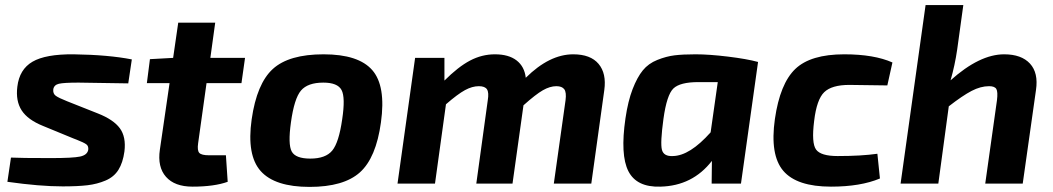

<svg xmlns="http://www.w3.org/2000/svg" viewBox="-20 -720 4129 753"><path d="M268 -177 149 -226Q89 -250 65 -287Q41 -324 48 -380Q56 -448 107.5 -478Q159 -508 269 -507Q405 -505 497 -487L483 -393Q291 -396 288 -396Q230 -396 211 -391.5Q192 -387 189 -370Q187 -353 198.5 -344.5Q210 -336 243 -323L364 -275Q425 -251 450 -217Q475 -183 468 -126Q462 -82 444.5 -54Q427 -26 394 -12Q361 2 323 6.5Q285 11 226 11Q136 11 9 -7L23 -102Q59 -100 180 -100Q266 -100 294 -106Q322 -112 326 -132Q328 -147 318.5 -154Q309 -161 281 -172Q273 -175 268 -177Z M790 -394 757 -158Q753 -130 761.5 -120.5Q770 -111 800 -111H866L873 -7Q820 12 735 12Q665 12 631 -26.5Q597 -65 607 -133L645 -394H556L568 -488L659 -493L679 -631H824L805 -493H941L927 -394Z M1249 -507Q1386 -507 1440 -445Q1494 -383 1474 -240Q1455 -101 1391.5 -44Q1328 13 1194 13Q1058 13 1002.5 -49Q947 -111 967 -252Q987 -392 1050 -449.5Q1113 -507 1249 -507ZM1248 -396Q1187 -396 1160.5 -365Q1134 -334 1121 -240Q1109 -154 1124 -126Q1139 -98 1197 -98Q1257 -98 1283 -129.5Q1309 -161 1322 -252Q1335 -338 1319.5 -367Q1304 -396 1248 -396Z M1723 -493V-404Q1777 -458 1823.5 -482.5Q1870 -507 1921 -507Q1975 -507 2006 -483Q2037 -459 2042 -415Q2135 -507 2228 -507Q2296 -507 2327.5 -469.5Q2359 -432 2350 -367L2299 0H2152L2198 -327Q2202 -358 2193 -370Q2184 -382 2162 -382Q2137 -382 2109 -366Q2081 -350 2033 -307L1990 0H1848L1893 -327Q1898 -357 1890 -369.5Q1882 -382 1858 -382Q1832 -382 1803.5 -366.5Q1775 -351 1729 -311L1686 0H1539L1608 -493Z M2886 0H2771L2772 -89Q2696 9 2570 12Q2477 15 2444.5 -48.5Q2412 -112 2433 -256Q2443 -324 2461 -370.5Q2479 -417 2501 -444Q2523 -471 2558 -485Q2593 -499 2625.5 -503Q2658 -507 2708 -507Q2761 -507 2835 -498Q2909 -489 2953 -477ZM2795 -398H2719Q2647 -398 2621 -373Q2595 -348 2582 -254Q2569 -159 2576 -132.5Q2583 -106 2619 -108Q2685 -109 2767 -201Z M3421 -117 3431 -20Q3355 12 3239 12Q3105 12 3052 -50Q2999 -112 3019 -253Q3039 -392 3099 -449.5Q3159 -507 3291 -507Q3408 -507 3480 -475L3460 -385Q3344 -387 3311 -387Q3242 -387 3212.5 -358.5Q3183 -330 3173 -246Q3162 -159 3180.5 -133.5Q3199 -108 3265 -108Q3358 -108 3421 -117Z M3758 -700 3734 -526Q3725 -464 3708 -405Q3822 -507 3918 -507Q3986 -507 4019.5 -470.5Q4053 -434 4043 -367L3991 0H3844L3890 -327Q3894 -360 3887.5 -371Q3881 -382 3859 -382Q3826 -382 3790.5 -363.5Q3755 -345 3701 -303L3660 0H3512L3610 -700Z"/></svg>

Font: Exo 2.0
Style: Bold Italic
Weight: 700
Italic angle: -8°
Designer: Natanael Gama
Version: Version 1.001;PS 001.001;hotconv 1.0.70;makeotf.lib2.5.58329